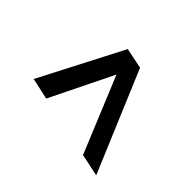

<svg xmlns="http://www.w3.org/2000/svg" viewBox="-106 -727 771 771"><g transform="rotate(-45 280.0 -341.5)"><path d="M151 -567 131 -476 459 -315 470 -374 75 -211 55 -116 485 -297 503 -385Z"/></g></svg>

Font: Roboto Serif 20pt Medium
Style: Italic
Weight: 500
Italic angle: -10°
Version: Version 1.008